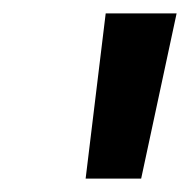

<svg xmlns="http://www.w3.org/2000/svg" viewBox="-20 -736 284 287"><path d="M138 -716H244L191 -469H108Z"/></svg>

Font: Oak Sans Semibold
Style: Italic
Weight: 600
Italic angle: -9.49998°
Foundry: Erik Kennedy, Walven
Version: Version 1.000